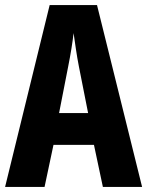

<svg xmlns="http://www.w3.org/2000/svg" viewBox="-20 -734 578 754"><path d="M384 0 349 -165H190L155 0H0L175 -714H361L538 0ZM290 -472Q283 -508 278 -542Q273 -576 269 -604Q266 -577 260.5 -543Q255 -509 248 -474L212 -290H326Z"/></svg>

Font: Noto Sans Bengali ExtraCondensed
Style: Bold
Weight: 700
Width: 2
Designer: Joana Ranito - Universal Thirst; Jelle Bosma - Monotype Design Team
Foundry: Universal Thirst ehf.
Version: Version 3.000; ttfautohint (v1.8.4.7-5d5b)